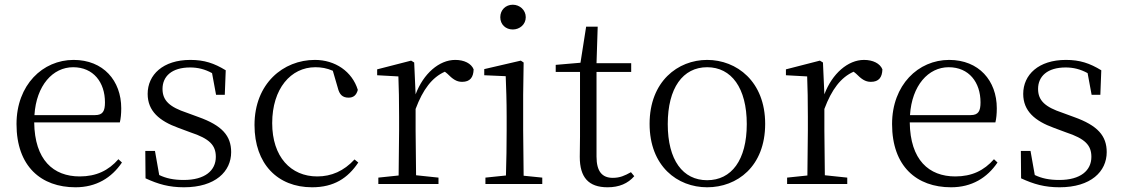

<svg xmlns="http://www.w3.org/2000/svg" viewBox="-20 -780 4761 814"><path d="M300 14C388 14 453 -26 497 -91L482 -105C440 -57 388 -32 318 -32C206 -32 127 -102 125 -261H488C492 -277 494 -297 494 -321C494 -438 418 -526 292 -526C161 -526 50 -420 50 -254C50 -74 155 14 300 14ZM126 -292C134 -418 204 -495 290 -495C376 -495 425 -431 425 -346C425 -309 416 -292 383 -292Z M760 14C893 14 960 -53 960 -135C960 -204 922 -248 821 -284L772 -302C700 -326 669 -353 669 -403C669 -456 708 -494 786 -494C818 -494 848 -487 879 -470L896 -378H933L937 -482C888 -512 846 -526 787 -526C671 -526 606 -463 606 -382C606 -309 656 -267 736 -238L787 -219C869 -192 895 -164 895 -115C895 -57 849 -17 759 -17C716 -17 684 -24 655 -38L637 -140H596L597 -24C651 1 697 14 760 14Z M1303 14C1396 14 1455 -25 1499 -91L1483 -104C1438 -55 1385 -32 1325 -32C1213 -32 1134 -115 1134 -258C1134 -404 1213 -495 1317 -495C1342 -495 1366 -491 1391 -480L1412 -408C1419 -379 1432 -366 1458 -366C1478 -366 1491 -376 1497 -399C1473 -477 1401 -526 1315 -526C1181 -526 1059 -426 1059 -250C1059 -85 1157 14 1303 14Z M1742 -318C1773 -401 1812 -452 1866 -476L1876 -468C1899 -445 1915 -433 1939 -433C1973 -433 1987 -452 1988 -486C1978 -511 1948 -526 1910 -526C1842 -526 1775 -468 1742 -380L1736 -515L1723 -523L1579 -486V-461L1669 -456C1671 -406 1672 -354 1672 -285V-227L1670 -36L1584 -27V0H1839V-27L1744 -37L1742 -227Z M2154 -655C2183 -655 2209 -676 2209 -707C2209 -738 2183 -760 2154 -760C2124 -760 2101 -738 2101 -707C2101 -676 2124 -655 2154 -655ZM2124 0H2279V-27L2200 -35L2198 -227V-378L2200 -515L2188 -523L2033 -487V-461L2124 -457C2126 -407 2128 -352 2128 -285V-227C2128 -173 2127 -91 2125 -36L2038 -27V0Z M2556 14C2605 14 2642 -2 2669 -33L2655 -50C2628 -35 2608 -26 2578 -26C2533 -26 2509 -53 2509 -116V-475H2656V-512H2509L2514 -667H2465L2441 -514L2336 -505V-475H2439V-201C2439 -165 2438 -146 2438 -115C2438 -28 2475 14 2556 14Z M2978 14C3105 14 3224 -74 3224 -255C3224 -435 3103 -526 2978 -526C2854 -526 2734 -435 2734 -255C2734 -75 2852 14 2978 14ZM2978 -16C2875 -16 2811 -101 2811 -254C2811 -407 2875 -495 2978 -495C3081 -495 3146 -407 3146 -254C3146 -101 3081 -16 2978 -16Z M3475 -318C3506 -401 3545 -452 3599 -476L3609 -468C3632 -445 3648 -433 3672 -433C3706 -433 3720 -452 3721 -486C3711 -511 3681 -526 3643 -526C3575 -526 3508 -468 3475 -380L3469 -515L3456 -523L3312 -486V-461L3402 -456C3404 -406 3405 -354 3405 -285V-227L3403 -36L3317 -27V0H3572V-27L3477 -37L3475 -227Z M4012 14C4100 14 4165 -26 4209 -91L4194 -105C4152 -57 4100 -32 4030 -32C3918 -32 3839 -102 3837 -261H4200C4204 -277 4206 -297 4206 -321C4206 -438 4130 -526 4004 -526C3873 -526 3762 -420 3762 -254C3762 -74 3867 14 4012 14ZM3838 -292C3846 -418 3916 -495 4002 -495C4088 -495 4137 -431 4137 -346C4137 -309 4128 -292 4095 -292Z M4472 14C4605 14 4672 -53 4672 -135C4672 -204 4634 -248 4533 -284L4484 -302C4412 -326 4381 -353 4381 -403C4381 -456 4420 -494 4498 -494C4530 -494 4560 -487 4591 -470L4608 -378H4645L4649 -482C4600 -512 4558 -526 4499 -526C4383 -526 4318 -463 4318 -382C4318 -309 4368 -267 4448 -238L4499 -219C4581 -192 4607 -164 4607 -115C4607 -57 4561 -17 4471 -17C4428 -17 4396 -24 4367 -38L4349 -140H4308L4309 -24C4363 1 4409 14 4472 14Z"/></svg>

Font: Noto Serif JP Light
Style: Regular
Weight: 300
Designer: Ryoko NISHIZUKA 西塚涼子 (kana & ideographs); Frank Grießhammer (Latin, Greek & Cyrillic); Wenlong ZHANG 张文龙 (bopomofo); San
Foundry: Adobe
Version: Version 2.001;hotconv 1.1.0;makeotfexe 2.6.0